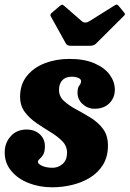

<svg xmlns="http://www.w3.org/2000/svg" viewBox="-54 -796 564 836"><path d="M238 -130.5Q238 -160 217.5 -181Q197 -202 166.5 -220.5Q136 -239 105.5 -259.8Q75 -280.5 54.2 -308Q33.5 -335.5 33.5 -375Q33.5 -428.5 63 -465.2Q92.5 -502 141.5 -520.8Q190.5 -539.5 248.5 -539.5Q313.5 -539.5 357.5 -520.2Q401.5 -501 423.8 -470.5Q446 -440 446 -405.5Q446 -370 422 -346.2Q398 -322.5 357.5 -322.5Q328 -322.5 305.8 -342.8Q283.5 -363 283.5 -392.5Q284 -415.5 291.5 -424Q299 -432.5 299 -443Q299 -451.5 287 -456.8Q275 -462 258.5 -462Q231.5 -462 217.2 -446.5Q203 -431 203 -405.5Q202.5 -376.5 224 -356.8Q245.5 -337 277.2 -320Q309 -303 341 -283.2Q373 -263.5 394.5 -235Q416 -206.5 416 -162.5Q416 -114 395 -79.5Q374 -45 339 -23.2Q304 -1.5 260.8 9Q217.5 19.5 173.5 19.5Q117.5 19.5 70.5 1Q23.5 -17.5 -5 -51.8Q-33.5 -86 -33.5 -132.5Q-33.5 -174 -7.2 -203Q19 -232 61.5 -232Q97 -232 119.2 -211.5Q141.5 -191 141.5 -159Q141.5 -134.5 133.8 -122.2Q126 -110 118.5 -103.8Q111 -97.5 111 -91.5Q111 -82 129.5 -73.8Q148 -65.5 175 -65.5Q199 -65.5 218.2 -81.8Q237.5 -98 238 -130.5ZM232.5 -607 167 -725Q162 -733.5 173 -741.5L207 -770.5Q214.5 -776 217 -775.8Q219.5 -775.5 225.5 -770.5L302.5 -703.5Q316.5 -692 335 -703.5L445 -772.5Q452.5 -777 455.8 -775.8Q459 -774.5 463.5 -769.5L485.5 -742.5Q490.5 -736.5 490.2 -733.8Q490 -731 483 -724.5L364 -606Q354.5 -596.5 336 -596.5H257.5Q246 -596.5 241 -599Q236 -601.5 232.5 -607Z"/></svg>

Font: Besley* Narrow Heavy
Style: Italic
Weight: 800
Width: 4
Italic angle: -13°
Designer: Owen Earl
Foundry: indestructible type*
Version: Version 3.000; ttfautohint (v1.8.3)